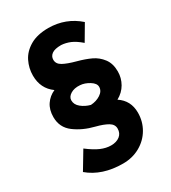

<svg xmlns="http://www.w3.org/2000/svg" viewBox="-219 -846 1017 1142"><g transform="rotate(-30 289.5 -275.5)"><path d="M510 -34Q510 26 481 76Q452 126 400 155.5Q348 185 283 185Q140 185 50 109L122 -11Q169 25 205 40.5Q241 56 275 56Q312 56 335 38Q358 20 358 -12Q358 -41 329 -58Q300 -75 249 -88Q172 -107 116.5 -148.5Q61 -190 61 -261Q61 -312 84.5 -346.5Q108 -381 147 -398Q79 -447 79 -536Q79 -587 101.5 -632.5Q124 -678 173.5 -707Q223 -736 300 -736Q419 -735 506 -658L443 -551Q406 -583 376 -595.5Q346 -608 315 -610Q271 -610 251 -595.5Q231 -581 231 -557Q231 -528 261 -511.5Q291 -495 347 -480Q399 -466 437.5 -448Q476 -430 502.5 -395Q529 -360 529 -306Q529 -261 507 -222.5Q485 -184 443 -161Q510 -117 510 -34ZM291 -213Q329 -215 358 -234Q387 -253 387 -282Q387 -306 355.5 -325.5Q324 -345 293 -347Q254 -350 228.5 -334Q203 -318 203 -294Q203 -265 229.5 -243.5Q256 -222 291 -213Z"/></g></svg>

Font: Josefin Sans
Style: Bold
Weight: 700
Designer: Santiago Orozco
Foundry: Typemade
Version: Version 2.000